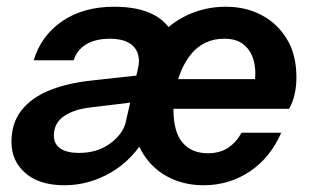

<svg xmlns="http://www.w3.org/2000/svg" viewBox="-20 -540 920 570"><path d="M344 -137 389 -334Q396 -362 388.5 -382.5Q381 -403 360.5 -414Q340 -425 307 -425Q262 -425 234.5 -407.5Q207 -390 199 -361H80Q102 -434 164.5 -477Q227 -520 319 -520Q393 -520 438.5 -495Q484 -470 499.5 -423Q515 -376 500 -310L459 -133ZM171 10Q97 10 55.5 -26Q14 -62 14 -119Q14 -174 43 -211.5Q72 -249 125 -271Q178 -293 252 -301L407 -318L389 -238L248 -221Q198 -215 169 -194.5Q140 -174 140 -138Q140 -112 159.5 -99Q179 -86 214 -86Q269 -86 307 -114Q345 -142 354 -179L417 -141Q375 -66 309.5 -28Q244 10 171 10ZM584 10Q524 10 475.5 -16.5Q427 -43 399 -93.5Q371 -144 371 -215Q371 -264 384 -309Q397 -354 421 -392Q445 -430 479.5 -459Q514 -488 557.5 -504Q601 -520 651 -520Q709 -520 756 -495.5Q803 -471 831.5 -424.5Q860 -378 860 -310Q860 -282 854 -257.5Q848 -233 838 -217H447L466 -305H761L731 -267Q738 -295 738 -323Q738 -351 728.5 -374Q719 -397 699 -411Q679 -425 646 -425Q614 -425 589.5 -413Q565 -401 547.5 -379.5Q530 -358 518.5 -331Q507 -304 501 -274Q495 -244 495 -215Q495 -148 522 -116.5Q549 -85 597 -85Q633 -85 657.5 -101.5Q682 -118 697 -146H815Q782 -71 721 -30.5Q660 10 584 10Z"/></svg>

Font: Instrument Sans SemiBold
Style: Italic
Weight: 600
Italic angle: -13°
Designer: Rodrigo Fuenzalida
Foundry: fragTYPE
Version: Version 1.000;gftools[0.9.28]